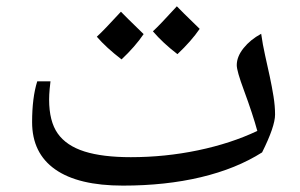

<svg xmlns="http://www.w3.org/2000/svg" viewBox="-20 -577 948 607"><path d="M434.1 -469.2Q407.2 -429.7 364.3 -389.2Q315.9 -426.3 286.1 -460.9Q309.1 -481.9 362.3 -540Q372.6 -528.8 434.1 -469.2ZM611.3 -485.8Q585 -447.3 541 -405.8Q495.1 -440.9 463.4 -478Q483.9 -496.6 539.1 -557.1Q549.8 -545.4 611.3 -485.8ZM368.7 9.8Q227.5 9.8 154.5 -41.5Q81.5 -92.8 81.5 -190.9Q81.5 -268.1 97.7 -319.8H139.6Q138.7 -314.5 137 -295.7Q135.3 -276.9 135.3 -262.2Q135.3 -193.4 162.6 -154.8Q189.9 -116.2 247.1 -98.1Q304.2 -80.1 393.6 -80.1Q502 -80.1 606 -101.8Q710 -123.5 793.5 -163.1Q779.3 -215.3 751 -292Q728.5 -352.5 728.5 -371.1Q728.5 -397.9 750 -424.8Q771.5 -451.7 805.7 -470.2Q810.5 -436 818.1 -402.1Q825.7 -368.2 832.8 -335.4Q839.8 -302.7 844.7 -272.2Q849.6 -241.7 849.6 -214.8Q849.6 -177.2 808.6 -95.2Q727.1 -43.5 615.2 -16.8Q503.4 9.8 368.7 9.8Z"/></svg>

Font: Droid Persian Naskh
Style: Regular
Weight: 400
Designer: Pascal Zoghbi
Foundry: Ascender Corporation
Version: Version 1.00